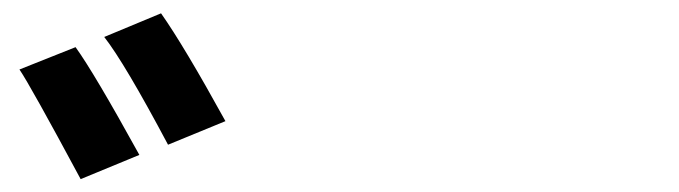

<svg xmlns="http://www.w3.org/2000/svg" viewBox="-20 -872 1040 294"><path d="M9.8 -765.6 95.7 -799.8Q124 -760.7 193.4 -634.8L103.5 -597.7Q26.4 -741.2 9.8 -765.6ZM139.6 -815.4 226.6 -851.6Q261.7 -801.8 325.2 -686.5L237.3 -650.4Q170.9 -775.4 139.6 -815.4Z"/></svg>

Font: GenEi Gothic M Regular
Style: Bold
Weight: 700
Designer: o_tamon (Modified); [Source Han Sans]
Ryoko NISHIZUKA  (kana & ideographs); Paul D. Hunt (Latin, Greek & Cyrillic); Wenl
Version: Version 1.1a;Original Version 1.004